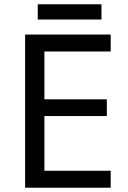

<svg xmlns="http://www.w3.org/2000/svg" viewBox="-20 -875 596 895"><path d="M496 0H97V-714H496V-635H187V-412H478V-334H187V-79H496ZM453 -855V-784H156V-855Z"/></svg>

Font: Noto Sans Gunjala Gondi
Style: Regular
Weight: 400
Designer: Ek Type
Foundry: Ek Type
Version: Version 1.004